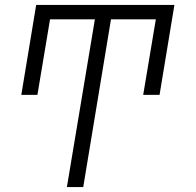

<svg xmlns="http://www.w3.org/2000/svg" viewBox="-20 -540 790 775"><path d="M250 215 363 -462H182L131 -157H66L126 -520H684L624 -157H558L609 -462H428L316 215Z"/></svg>

Font: Iosevka Etoile Light Oblique
Style: Regular
Weight: 300
Italic angle: -9°
Designer: Belleve Invis
Foundry: Belleve Invis
Version: Version 15.5.2; ttfautohint (v1.8.4)